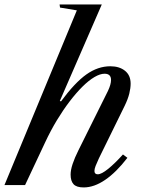

<svg xmlns="http://www.w3.org/2000/svg" viewBox="-59 -831 648 862"><path d="M316.5 10.5Q284.5 10.5 271.2 -4Q258 -18.5 258 -47Q258 -67.5 267 -94.8Q276 -122 293 -156L425.5 -422.5Q439.5 -452 439.5 -472Q439.5 -500 410.5 -500Q390.5 -500 365 -485Q339.5 -470 311.2 -442Q283 -414 253.8 -375.8Q224.5 -337.5 196.2 -290.8Q168 -244 143.5 -191.5L53.5 0H-39L286 -784.5L210.5 -797L208.5 -811H398L209.5 -377.5L215 -376Q277 -460 328.8 -496.8Q380.5 -533.5 436.5 -533.5Q477 -533.5 502.2 -513.2Q527.5 -493 527.5 -455.5Q527.5 -435.5 521.5 -411Q515.5 -386.5 501 -356.5L385 -120Q375.5 -99.5 370.2 -86Q365 -72.5 365 -63.5Q365 -48.5 380 -48.5Q396.5 -48.5 426.8 -73Q457 -97.5 493 -137.5L513 -122.5Q463 -57.5 413.2 -23.5Q363.5 10.5 316.5 10.5Z"/></svg>

Font: Libre Caslon Text
Style: Italic
Weight: 400
Italic angle: -22.583°
Designer: Pablo Impallari, Rodrigo Fuenzalida, Katja Schimmel
Foundry: Pablo Impallari, Rodrigo Fuenzalida
Version: Version 2.000